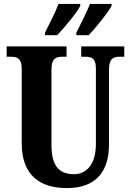

<svg xmlns="http://www.w3.org/2000/svg" viewBox="-20 -951 668 981"><path d="M370 -784V-771H433C470 -810 532 -886 550 -921V-931H440C422 -886 393 -830 370 -784ZM210 -784V-771H272C309 -810 373 -886 390 -921V-931H279C262 -886 233 -830 210 -784ZM322 10C474 10 537 -79 537 -213V-596C537 -654 561 -661 593 -661H615V-714H395V-661H416C448 -661 470 -654 470 -600V-215C470 -112 422 -61 359 -61C286 -61 243 -98 243 -210V-596C243 -654 268 -661 298 -661H320V-714H14V-661H36C67 -661 91 -654 91 -600V-218C91 -54 186 10 322 10Z"/></svg>

Font: Noto Serif Armenian ExtraCondensed ExtraBold
Style: Regular
Weight: 800
Width: 2
Designer: Monotype Design Team
Foundry: Monotype Imaging Inc.
Version: Version 2.008